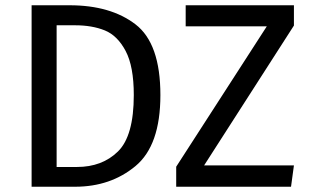

<svg xmlns="http://www.w3.org/2000/svg" viewBox="-20 -709 1181 729"><path d="M265 0H100V-689H244Q400 -689 494.5 -616.5Q589 -544 589 -348Q589 -157 494.5 -78.5Q400 0 265 0ZM272 -75Q368 -75 428 -134Q488 -193 488 -348Q488 -457 457 -515.5Q426 -574 378 -593.5Q330 -613 265 -613H195V-75ZM1085 0H649V-76L993 -609H685V-689H1096V-612L755 -81H1096Z"/></svg>

Font: Trujillo
Style: Regular
Weight: 400
Designer: Fira Sans original fonts by bBox Type GmbH, Carrois Corporate GbR, & Edenspiekermann AG / Changes by Cristiano Sobral
Foundry: Fira Sans original fonts by bBox Type GmbH, Carrois Corporate GbR, & Edenspiekermann AG / Changes by Cristiano Sobral
Version: Version 4.301;October 17, 2021;FontCreator 14.0.0.2814 64-bi